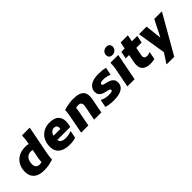

<svg xmlns="http://www.w3.org/2000/svg" viewBox="192 -2121 3656 3656"><g transform="rotate(-45 2020.5 -293.0)"><path d="M467 -408Q455 -414 436 -419.5Q417 -425 392 -425Q345 -425 310.5 -401Q276 -377 257.5 -334.5Q239 -292 239 -238Q239 -187 263.5 -158Q288 -129 341 -129Q372 -129 395 -137.5Q418 -146 434 -153L397 -95Q395 -121 397 -155.5Q399 -190 405 -227L476 -595Q480 -615 483.5 -641.5Q487 -668 489.5 -696Q492 -724 491 -749L498 -760H702L592 -193Q586 -157 579.5 -115Q573 -73 573 -35L566 -27Q518 -12 460 0Q402 12 323 12Q242 12 178.5 -12.5Q115 -37 78 -91.5Q41 -146 41 -238Q41 -295 60.5 -352.5Q80 -410 121.5 -457.5Q163 -505 228 -534Q293 -563 386 -563Q427 -563 454.5 -555.5Q482 -548 500 -539Z M1018 11Q932 11 863 -13Q794 -37 754 -91Q714 -145 714 -234Q714 -309 738 -369.5Q762 -430 804.5 -473Q847 -516 905.5 -539.5Q964 -563 1031 -563Q1162 -563 1219.5 -505.5Q1277 -448 1277 -354Q1277 -323 1271.5 -289Q1266 -255 1257 -223H832V-330H1095Q1098 -338 1099 -346.5Q1100 -355 1100 -363Q1100 -394 1081 -413Q1062 -432 1024 -432Q998 -432 976 -420Q954 -408 938 -385.5Q922 -363 913.5 -331.5Q905 -300 905 -260V-247Q905 -185 943.5 -159Q982 -133 1049 -133Q1090 -133 1130.5 -141.5Q1171 -150 1195 -162H1207L1177 -13Q1143 -1 1103 5Q1063 11 1018 11Z M1327 0 1396 -358Q1403 -395 1409 -436.5Q1415 -478 1415 -515L1423 -523Q1453 -533 1494 -542Q1535 -551 1580.5 -557Q1626 -563 1669 -563Q1754 -563 1813.5 -544.5Q1873 -526 1904 -484.5Q1935 -443 1935 -374Q1935 -356 1933.5 -337Q1932 -318 1927 -295L1870 0H1676L1733 -295Q1735 -308 1736 -319Q1737 -330 1737 -338Q1737 -370 1718.5 -390.5Q1700 -411 1653 -411Q1624 -411 1599.5 -403.5Q1575 -396 1561 -387L1588 -445Q1595 -422 1592.5 -390.5Q1590 -359 1583 -324L1521 0Z M2029 -172H2040Q2073 -155 2118 -144Q2163 -133 2208 -133Q2240 -133 2262.5 -136.5Q2285 -140 2297 -147.5Q2309 -155 2309 -169Q2309 -189 2290.5 -196.5Q2272 -204 2239 -211L2204 -219Q2162 -228 2129 -245Q2096 -262 2076.5 -290.5Q2057 -319 2057 -366Q2057 -421 2088 -464.5Q2119 -508 2184 -533.5Q2249 -559 2352 -559Q2400 -559 2447 -554.5Q2494 -550 2534 -538L2504 -386H2493Q2454 -404 2414.5 -411Q2375 -418 2341 -418Q2297 -418 2273 -408.5Q2249 -399 2249 -377Q2249 -365 2257.5 -357.5Q2266 -350 2282 -345.5Q2298 -341 2319 -335L2355 -327Q2394 -318 2427.5 -301Q2461 -284 2481.5 -254Q2502 -224 2502 -176Q2502 -87 2425 -39.5Q2348 8 2204 8Q2149 8 2096 1.5Q2043 -5 1999 -20Z M2795 -623Q2750 -623 2727.5 -647Q2705 -671 2705 -705Q2705 -756 2739.5 -787Q2774 -818 2822 -818Q2866 -818 2888.5 -794Q2911 -770 2911 -736Q2911 -685 2876.5 -654Q2842 -623 2795 -623ZM2572 0 2646 -382Q2651 -406 2654.5 -432Q2658 -458 2660 -484.5Q2662 -511 2661 -536L2669 -547H2872L2766 0Z M3192 8Q3094 8 3037 -34Q2980 -76 2980 -170Q2980 -186 2981.5 -203Q2983 -220 2987 -238L3072 -682H3266L3179 -234Q3178 -227 3177 -218.5Q3176 -210 3176 -205Q3176 -177 3194.5 -160Q3213 -143 3253 -143Q3290 -143 3322 -159H3334L3305 -8Q3279 -1 3253 3.5Q3227 8 3192 8ZM2927 -399 2956 -547H3384L3354 -399Z M3401 232V220L3632 -133L3843 -547H4041V-535L3602 232ZM3532 76 3433 -535V-547H3635L3677 -169Z"/></g></svg>

Font: Kufam ExtraBold
Style: Italic
Weight: 800
Italic angle: -11°
Designer: Artur Schmal
Foundry: Original Type
Version: Version 1.301; ttfautohint (v1.8.3)